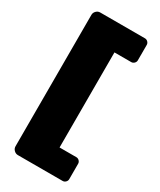

<svg xmlns="http://www.w3.org/2000/svg" viewBox="-213 -795 826 991"><g transform="rotate(30 200.0 -300.0)"><path d="M41.7 91.7V-691.7Q41.7 -705 51.7 -715Q61.7 -725 75 -725H341.7Q351.7 -725 359.2 -717.5Q366.7 -710 366.7 -700V-608.3Q366.7 -598.3 359.2 -590.8Q351.7 -583.3 341.7 -583.3H241.7V-16.7H341.7Q351.7 -16.7 359.2 -9.2Q366.7 -1.7 366.7 8.3V100Q366.7 110 359.2 117.5Q351.7 125 341.7 125H75Q61.7 125 51.7 115Q41.7 105 41.7 91.7Z"/></g></svg>

Font: BoonTook Mon
Style: Regular
Weight: 400
Designer: Sungsit Sawaiwan
Foundry: FontUni
Version: Version 3.0